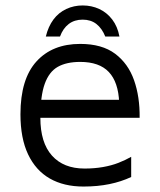

<svg xmlns="http://www.w3.org/2000/svg" viewBox="-20 -669 587 704"><path d="M286 15Q214 15 162.5 -14.5Q111 -44 83 -103Q55 -162 55 -250Q55 -379 113.5 -443.5Q172 -508 274 -508Q354 -508 402 -472Q450 -436 471.5 -375Q493 -314 492 -237H91L96 -303H445L417 -293Q414 -368 379 -405Q344 -442 274 -442Q224 -442 192 -424Q160 -406 144 -361.5Q128 -317 128 -237Q128 -146 170.5 -98.5Q213 -51 290 -51Q326 -51 357.5 -56.5Q389 -62 414.5 -72Q440 -82 461 -94V-20Q425 -3 381.5 6Q338 15 286 15ZM283 -649Q251 -649 223 -636Q195 -623 176 -597.5Q157 -572 148 -535H200Q211 -565 232 -581Q253 -597 283 -597Q313 -597 333.5 -581Q354 -565 366 -535H418Q411 -572 391.5 -597.5Q372 -623 344 -636Q316 -649 283 -649Z"/></svg>

Font: Maven Pro VF Beta
Style: Regular
Weight: 400
Designer: Joe Prince
Foundry: Joe Prince
Version: Version 2.002